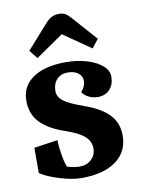

<svg xmlns="http://www.w3.org/2000/svg" viewBox="-81 -758 607 823"><g transform="rotate(-10 222.0 -347.0)"><path d="M30 -45V-155L133 -170Q134 -137 140.5 -100.5Q147 -64 154 -51Q182 -42 209 -42Q239 -42 259 -61Q279 -80 279 -109Q279 -139 255 -161Q231 -183 175 -202Q101 -227 66 -264.5Q31 -302 31 -359Q31 -422 82.5 -457.5Q134 -493 226 -493Q275 -493 317 -480.5Q359 -468 383.5 -446.5Q408 -425 408 -399Q408 -364 388.5 -343Q369 -322 337 -322Q316 -322 298 -330.5Q280 -339 269 -355Q289 -377 289 -400Q289 -422 272 -435Q255 -448 226 -448Q197 -448 179 -429Q161 -410 161 -379Q161 -353 185 -334.5Q209 -316 272 -294Q345 -268 378.5 -231.5Q412 -195 412 -142Q412 -71 358 -31.5Q304 8 207 8Q168 8 113.5 -8.5Q59 -25 30 -45ZM176 -675Q189 -689 202.5 -695.5Q216 -702 234 -702Q249 -702 260 -696Q271 -690 284 -675L379 -568L350 -531L230 -614L110 -531L81 -568Z"/></g></svg>

Font: Caladea
Style: Bold
Weight: 700
Designer: Carolina Giovagnoli and Andres Torresi
Foundry: Carolina Giovagnoli & Andres Torresi
Version: Version 1.001